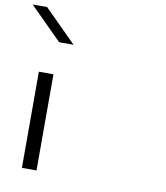

<svg xmlns="http://www.w3.org/2000/svg" viewBox="-90 -908 848 983"><g transform="rotate(10 333.5 -416.5)"><path d="M90.8 0V-500H166.7V0ZM75 -833.3 241.7 -666.7H166.7L0 -833.3Z"/></g></svg>

Font: 0xA000-Mono
Style: Mono
Weight: 400
Version: Version 0.1